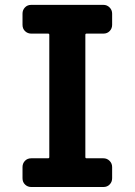

<svg xmlns="http://www.w3.org/2000/svg" viewBox="-20 -750 540 770"><path d="M394.5 -730.5Q409.2 -730.5 419.4 -720.2Q429.7 -710 429.7 -695.3V-650.4Q429.7 -635.7 419.9 -625.5Q410.2 -615.2 394.5 -615.2H327.1Q322.3 -615.2 322.3 -610.4V-120.1Q322.3 -115.2 327.1 -115.2H394.5Q409.2 -115.2 419.4 -105Q429.7 -94.7 429.7 -80.1V-35.2Q429.7 -20.5 419.9 -10.3Q410.2 0 394.5 0H105.5Q90.8 0 80.6 -9.8Q70.3 -19.5 70.3 -35.2V-80.1Q70.3 -94.7 80.1 -105Q89.8 -115.2 105.5 -115.2H172.9Q177.7 -115.2 177.7 -120.1V-610.4Q177.7 -615.2 172.9 -615.2H105.5Q90.8 -615.2 80.6 -625Q70.3 -634.8 70.3 -650.4V-695.3Q70.3 -710 80.1 -720.2Q89.8 -730.5 105.5 -730.5Z"/></svg>

Font: Rounded-L Mgen+ 1m bold
Style: Bold
Weight: 700
Designer: [Source Han Sans]
Ryoko NISHIZUKA  (kana & ideographs); Paul D. Hunt (Latin, Greek & Cyrillic); Wenlong ZHANG  (bopomofo
Version: Version 1.059.20150602